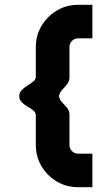

<svg xmlns="http://www.w3.org/2000/svg" viewBox="-20 -720 453 796"><path d="M303.5 56Q255 56 215.5 32.5Q176 9 152.2 -30.8Q128.5 -70.5 128.5 -119V-241Q128.5 -253.5 118.2 -262Q108 -270.5 94.2 -278.2Q80.5 -286 70.2 -296Q60 -306 60 -322Q60 -336.5 70.2 -346.8Q80.5 -357 94.2 -365.5Q108 -374 118.2 -382.5Q128.5 -391 128.5 -402V-525Q128.5 -573 152.2 -612.8Q176 -652.5 215.5 -676.2Q255 -700 303.5 -700H363V-561H303.5Q289 -561 278.5 -550.5Q268 -540 268 -525V-397.5Q267 -381.5 257.2 -369.5Q247.5 -357.5 237.2 -346.5Q227 -335.5 224.5 -322Q227 -306.5 237.2 -296Q247.5 -285.5 257.2 -274.2Q267 -263 268 -246.5V-119Q268 -104 278.5 -93.5Q289 -83 303.5 -83H363V56Z"/></svg>

Font: Urbanist ExtraBold
Style: Regular
Weight: 800
Designer: Corey Hu
Foundry: Corey Hu
Version: Version 1.330; ttfautohint (v1.8.4.7-5d5b)